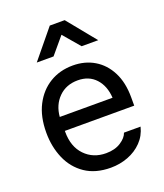

<svg xmlns="http://www.w3.org/2000/svg" viewBox="-141 -852 816 957"><g transform="rotate(-20 267.0 -373.0)"><path d="M282 12Q201 12 146.5 -25Q92 -62 65 -124.5Q38 -187 38 -262Q38 -347 69 -407Q100 -467 153.5 -499.5Q207 -532 276 -532Q340 -532 389.5 -502.5Q439 -473 467.5 -417.5Q496 -362 496 -283V-239H128V-234Q128 -155 172 -109.5Q216 -64 284 -64Q331 -64 362.5 -84.5Q394 -105 402 -130H490Q479 -85 448 -53Q417 -21 373.5 -4.5Q330 12 282 12ZM274 -454Q212 -454 172.5 -414.5Q133 -375 128 -313H408Q404 -377 368.5 -415.5Q333 -454 274 -454ZM316 -758 439 -607H351L276 -695L202 -607H113L237 -758Z"/></g></svg>

Font: Liter
Style: Regular
Weight: 400
Designer: Anton Skugarov
Foundry: skugi
Version: Version 1.004; ttfautohint (v1.8.4.7-5d5b)